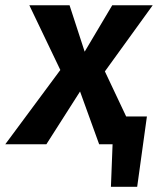

<svg xmlns="http://www.w3.org/2000/svg" viewBox="-64 -550 602 732"><path d="M335.9 -277.8 417 -106H496.1L459 162.1H358.9L365.2 0H314L241.2 -201.2L112.8 0H-43.9L166 -283.2L47.9 -529.8H201.2L258.8 -353L363.8 -529.8H518.1Z"/></svg>

Font: FiraGO SemiBold
Style: Italic
Weight: 600
Italic angle: -8°
Designer: bBox Type GmbH
Foundry: bBox Type GmbH
Version: Version 1.001;PS 001.001;hotconv 1.0.88;makeotf.lib2.5.64775